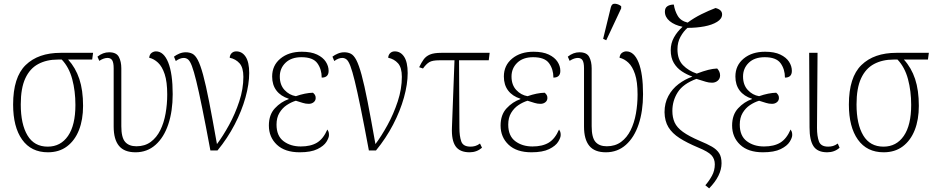

<svg xmlns="http://www.w3.org/2000/svg" viewBox="-20 -826 5138 1054"><path d="M243 10Q151 10 101.5 -59.5Q52 -129 52 -252Q52 -402 121 -469Q190 -536 313 -536H491L486 -499H354Q395 -454 415.5 -392.5Q436 -331 436 -245Q436 -169 413.5 -112Q391 -55 348 -22.5Q305 10 243 10ZM242 -21Q313 -21 353.5 -80Q394 -139 394 -250Q394 -326 376.5 -391.5Q359 -457 319 -499H297Q236 -499 190 -474.5Q144 -450 119 -396Q94 -342 94 -253Q94 -144 131 -82.5Q168 -21 242 -21Z M724 10Q662 10 633 -25.5Q604 -61 604 -131V-451Q604 -482 596 -495Q588 -508 570 -508Q561 -508 550 -504.5Q539 -501 525 -492L515 -515Q545 -539 579 -539Q619 -539 632.5 -513.5Q646 -488 646 -451V-133Q646 -71 667 -47Q688 -23 729 -23Q775 -23 807.5 -47Q840 -71 860 -111.5Q880 -152 889 -203Q898 -254 898 -307Q898 -377 884 -419Q870 -461 847.5 -482Q825 -503 799 -509Q801 -528 812.5 -536Q824 -544 836 -544Q879 -544 903.5 -483Q928 -422 928 -309Q928 -216 904 -144Q880 -72 834 -31Q788 10 724 10Z M1135 0Q1109 -140 1090 -233Q1071 -326 1057.5 -381Q1044 -436 1033.5 -463.5Q1023 -491 1012.5 -499.5Q1002 -508 989 -508Q968 -508 945 -491L935 -515Q948 -525 965 -532Q982 -539 1000 -539Q1020 -539 1036 -531Q1052 -523 1066 -496.5Q1080 -470 1095 -415Q1110 -360 1128 -268Q1146 -176 1171 -35Q1204 -79 1237.5 -140Q1271 -201 1293.5 -269.5Q1316 -338 1316 -404Q1316 -455 1295 -478.5Q1274 -502 1241 -509Q1242 -525 1252 -534.5Q1262 -544 1277 -544Q1309 -544 1328.5 -514.5Q1348 -485 1348 -425Q1348 -364 1327.5 -290.5Q1307 -217 1268 -142Q1229 -67 1174 0Z M1625 10Q1544 10 1500 -31.5Q1456 -73 1456 -137Q1456 -196 1489 -231.5Q1522 -267 1565 -282V-284Q1521 -298 1497.5 -329Q1474 -360 1474 -406Q1474 -467 1519.5 -504.5Q1565 -542 1637 -542Q1688 -542 1720.5 -526.5Q1753 -511 1768.5 -487Q1784 -463 1784 -437Q1784 -400 1746 -400Q1746 -446 1722 -479Q1698 -512 1635 -512Q1579 -512 1547.5 -481.5Q1516 -451 1516 -406Q1516 -360 1542 -332Q1568 -304 1604 -298Q1656 -316 1698 -317Q1704 -312 1708.5 -305.5Q1713 -299 1713 -288Q1713 -274 1702 -265Q1691 -256 1675 -256Q1658 -256 1642.5 -261Q1627 -266 1604 -273Q1578 -265 1554 -249Q1530 -233 1514 -206.5Q1498 -180 1498 -142Q1498 -80 1536.5 -51Q1575 -22 1631 -22Q1686 -22 1720.5 -43Q1755 -64 1777 -115Q1780 -111 1783 -104Q1786 -97 1786 -85Q1786 -70 1772 -47.5Q1758 -25 1722.5 -7.5Q1687 10 1625 10Z M2005 0Q1979 -140 1960 -233Q1941 -326 1927.5 -381Q1914 -436 1903.5 -463.5Q1893 -491 1882.5 -499.5Q1872 -508 1859 -508Q1838 -508 1815 -491L1805 -515Q1818 -525 1835 -532Q1852 -539 1870 -539Q1890 -539 1906 -531Q1922 -523 1936 -496.5Q1950 -470 1965 -415Q1980 -360 1998 -268Q2016 -176 2041 -35Q2074 -79 2107.5 -140Q2141 -201 2163.5 -269.5Q2186 -338 2186 -404Q2186 -455 2165 -478.5Q2144 -502 2111 -509Q2112 -525 2122 -534.5Q2132 -544 2147 -544Q2179 -544 2198.5 -514.5Q2218 -485 2218 -425Q2218 -364 2197.5 -290.5Q2177 -217 2138 -142Q2099 -67 2044 0Z M2558 10Q2504 10 2481 -23Q2458 -56 2461 -126L2475 -495H2391Q2354 -495 2337 -485Q2320 -475 2302 -450L2281 -457Q2293 -482 2305.5 -499.5Q2318 -517 2340 -526.5Q2362 -536 2403 -536H2668L2663 -495H2500L2502 -124Q2502 -79 2512 -50Q2522 -21 2563 -21Q2576 -21 2588.5 -24.5Q2601 -28 2615 -38L2626 -15Q2597 10 2558 10Z M2897 10Q2816 10 2772 -31.5Q2728 -73 2728 -137Q2728 -196 2761 -231.5Q2794 -267 2837 -282V-284Q2793 -298 2769.5 -329Q2746 -360 2746 -406Q2746 -467 2791.5 -504.5Q2837 -542 2909 -542Q2960 -542 2992.5 -526.5Q3025 -511 3040.5 -487Q3056 -463 3056 -437Q3056 -400 3018 -400Q3018 -446 2994 -479Q2970 -512 2907 -512Q2851 -512 2819.5 -481.5Q2788 -451 2788 -406Q2788 -360 2814 -332Q2840 -304 2876 -298Q2928 -316 2970 -317Q2976 -312 2980.5 -305.5Q2985 -299 2985 -288Q2985 -274 2974 -265Q2963 -256 2947 -256Q2930 -256 2914.5 -261Q2899 -266 2876 -273Q2850 -265 2826 -249Q2802 -233 2786 -206.5Q2770 -180 2770 -142Q2770 -80 2808.5 -51Q2847 -22 2903 -22Q2958 -22 2992.5 -43Q3027 -64 3049 -115Q3052 -111 3055 -104Q3058 -97 3058 -85Q3058 -70 3044 -47.5Q3030 -25 2994.5 -7.5Q2959 10 2897 10Z M3306 10Q3244 10 3215 -25.5Q3186 -61 3186 -131V-451Q3186 -482 3178 -495Q3170 -508 3152 -508Q3143 -508 3132 -504.5Q3121 -501 3107 -492L3097 -515Q3127 -539 3161 -539Q3201 -539 3214.5 -513.5Q3228 -488 3228 -451V-133Q3228 -71 3249 -47Q3270 -23 3311 -23Q3357 -23 3389.5 -47Q3422 -71 3442 -111.5Q3462 -152 3471 -203Q3480 -254 3480 -307Q3480 -377 3466 -419Q3452 -461 3429.5 -482Q3407 -503 3381 -509Q3383 -528 3394.5 -536Q3406 -544 3418 -544Q3461 -544 3485.5 -483Q3510 -422 3510 -309Q3510 -216 3486 -144Q3462 -72 3416 -31Q3370 10 3306 10ZM3308 -605 3291 -613 3333 -785Q3338 -807 3356.5 -805.5Q3375 -804 3390 -792V-780Z M3873 208 3852 191Q3873 167 3888.5 138.5Q3904 110 3904 76Q3904 46 3885.5 26Q3867 6 3813 -16Q3751 -42 3710.5 -68Q3670 -94 3649.5 -127.5Q3629 -161 3628 -210Q3628 -260 3649 -299Q3670 -338 3705 -364.5Q3740 -391 3780 -405V-406Q3751 -416 3723.5 -434Q3696 -452 3679 -480.5Q3662 -509 3662 -551Q3662 -588 3679.5 -620Q3697 -652 3727 -679Q3683 -688 3656.5 -710Q3630 -732 3630 -762Q3630 -783 3644 -792Q3658 -801 3679 -801Q3684 -767 3700.5 -739Q3717 -711 3755 -702Q3790 -728 3830.5 -748Q3871 -768 3908 -782Q3944 -773 3944 -747Q3944 -723 3916.5 -706Q3889 -689 3846 -681Q3803 -673 3754 -673Q3732 -654 3715.5 -624Q3699 -594 3699 -556Q3699 -499 3729.5 -468Q3760 -437 3805 -422Q3842 -436 3868 -442.5Q3894 -449 3917 -450Q3933 -433 3933 -412Q3933 -394 3920 -383Q3907 -372 3889 -372Q3871 -372 3855 -377Q3839 -382 3803 -393Q3730 -366 3700.5 -319.5Q3671 -273 3671 -217Q3671 -181 3683.5 -153.5Q3696 -126 3729 -102Q3762 -78 3823 -52Q3862 -36 3888 -21Q3914 -6 3927.5 14.5Q3941 35 3941 70Q3941 138 3873 208Z M4168 10Q4087 10 4043 -31.5Q3999 -73 3999 -137Q3999 -196 4032 -231.5Q4065 -267 4108 -282V-284Q4064 -298 4040.5 -329Q4017 -360 4017 -406Q4017 -467 4062.5 -504.5Q4108 -542 4180 -542Q4231 -542 4263.5 -526.5Q4296 -511 4311.5 -487Q4327 -463 4327 -437Q4327 -400 4289 -400Q4289 -446 4265 -479Q4241 -512 4178 -512Q4122 -512 4090.5 -481.5Q4059 -451 4059 -406Q4059 -360 4085 -332Q4111 -304 4147 -298Q4199 -316 4241 -317Q4247 -312 4251.5 -305.5Q4256 -299 4256 -288Q4256 -274 4245 -265Q4234 -256 4218 -256Q4201 -256 4185.5 -261Q4170 -266 4147 -273Q4121 -265 4097 -249Q4073 -233 4057 -206.5Q4041 -180 4041 -142Q4041 -80 4079.5 -51Q4118 -22 4174 -22Q4229 -22 4263.5 -43Q4298 -64 4320 -115Q4323 -111 4326 -104Q4329 -97 4329 -85Q4329 -70 4315 -47.5Q4301 -25 4265.5 -7.5Q4230 10 4168 10Z M4521 10Q4468 10 4446 -23Q4424 -56 4424 -126L4422 -536H4468L4465 -124Q4465 -79 4475.5 -50Q4486 -21 4526 -21Q4540 -21 4552.5 -24.5Q4565 -28 4579 -38L4589 -15Q4561 10 4521 10Z M4831 10Q4739 10 4689.5 -59.5Q4640 -129 4640 -252Q4640 -402 4709 -469Q4778 -536 4901 -536H5079L5074 -499H4942Q4983 -454 5003.5 -392.5Q5024 -331 5024 -245Q5024 -169 5001.5 -112Q4979 -55 4936 -22.5Q4893 10 4831 10ZM4830 -21Q4901 -21 4941.5 -80Q4982 -139 4982 -250Q4982 -326 4964.5 -391.5Q4947 -457 4907 -499H4885Q4824 -499 4778 -474.5Q4732 -450 4707 -396Q4682 -342 4682 -253Q4682 -144 4719 -82.5Q4756 -21 4830 -21Z"/></svg>

Font: Noto Serif SemiCondensed ExtraLight
Style: Regular
Weight: 200
Width: 4
Designer: Monotype Design Team
Foundry: Monotype Imaging Inc.
Version: Version 2.014